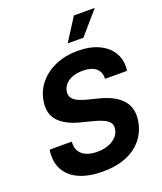

<svg xmlns="http://www.w3.org/2000/svg" viewBox="-170 -1058 994 1176"><g transform="rotate(-20 327.0 -469.5)"><path d="M294.9 10.7Q207 10.7 144.3 -16.4Q81.5 -43.5 51.8 -96.7Q22 -149.9 33.2 -227.1H178.2Q174.3 -189.9 189.2 -165Q204.1 -140.1 233.9 -127.4Q263.7 -114.7 304.7 -114.7Q344.7 -114.7 376.5 -126.5Q408.2 -138.2 428.5 -159.2Q448.7 -180.2 453.1 -208Q457.5 -232.9 445.8 -249.5Q434.1 -266.1 408.2 -278.3Q382.3 -290.5 342.8 -300.3L266.6 -319.8Q178.2 -341.8 132.6 -389.6Q86.9 -437.5 100.1 -519Q110.8 -584.5 151.9 -633.5Q192.9 -682.6 257.1 -710Q321.3 -737.3 400.4 -737.3Q481.4 -737.3 539.3 -709.7Q597.2 -682.1 625.2 -632.8Q653.3 -583.5 644 -518.6H500.5Q503.4 -563 474.1 -587.6Q444.8 -612.3 388.7 -612.3Q350.6 -612.3 321.8 -601.6Q293 -590.8 275.6 -571.5Q258.3 -552.2 253.9 -527.3Q249.5 -501.5 262.2 -483.9Q274.9 -466.3 299.8 -455.1Q324.7 -443.8 356 -436L419.4 -419.9Q464.4 -409.2 501.5 -391.6Q538.6 -374 564 -348.4Q589.4 -322.8 599.9 -287.6Q610.4 -252.4 603 -207Q592.3 -140.6 553 -91.6Q513.7 -42.5 448.7 -15.9Q383.8 10.7 294.9 10.7ZM359.9 -800.8 454.1 -948.7H590.3L462.4 -800.8Z"/></g></svg>

Font: Inter 16pt
Style: Bold Italic
Weight: 700
Italic angle: -9.3988°
Version: Version 4.001;git-66647c0bb